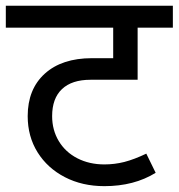

<svg xmlns="http://www.w3.org/2000/svg" viewBox="-40 -678 614 660"><path d="M139.2 -278.8Q139.2 -231 162.1 -192.9Q185.1 -154.8 226.1 -133.8Q267.1 -112.8 318.8 -112.8Q354 -112.8 387.5 -121.3Q420.9 -129.9 462.9 -149.9L495.1 -84Q420.9 -38.1 318.8 -38.1Q242.7 -38.1 182.9 -69.1Q123 -100.1 89.1 -154.5Q55.2 -209 55.2 -278.8Q55.2 -371.6 114 -424.8Q172.9 -478 275.9 -478H349.1V-583H-20V-658.2H554.2V-583H433.1V-403.8H271Q207 -403.8 173.1 -371.8Q139.2 -339.8 139.2 -278.8Z"/></svg>

Font: Sarala
Style: Regular
Weight: 400
Designer: Andres Torresi
Foundry: Huerta Tipografica
Version: Version 1.004;PS 001.003;hotconv 1.0.70;makeotf.lib2.5.58329